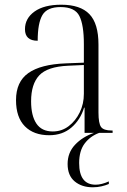

<svg xmlns="http://www.w3.org/2000/svg" viewBox="-20 -564 541 815"><path d="M189 10Q123 10 85.5 -28Q48 -66 48 -139Q48 -217 100.5 -254Q153 -291 259 -295L336 -298V-377Q336 -458 317 -496Q298 -534 237 -534Q180 -534 160 -500Q140 -466 140 -391Q86 -391 86 -440Q86 -486 126.5 -515Q167 -544 240 -544Q321 -544 359.5 -504Q398 -464 398 -375V-87Q398 -40 409 -25Q420 -10 454 -10H458V0H339V-107H337Q321 -55 283 -22.5Q245 10 189 10ZM204 -6Q242 -6 271.5 -28.5Q301 -51 318.5 -87Q336 -123 336 -166V-288L269 -285Q181 -281 146.5 -244Q112 -207 112 -134Q112 -73 134.5 -39.5Q157 -6 204 -6ZM374 231Q327 231 297 206Q267 181 267 132Q267 84 298.5 50.5Q330 17 379 0H401Q363 14 339.5 45Q316 76 316 128Q316 220 386 220Q411 220 442 206V217Q428 223 410.5 227Q393 231 374 231Z"/></svg>

Font: Noto Serif Display SemiCondensed Light
Style: Regular
Weight: 300
Width: 4
Designer: Monotype Design Team
Foundry: Monotype Imaging Inc.
Version: Version 2.009